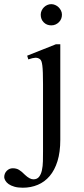

<svg xmlns="http://www.w3.org/2000/svg" viewBox="-97 -669 395 906"><path d="M195.3 -599.6Q195.3 -589.4 191.7 -580.3Q188 -571.3 181.2 -564.5Q174.3 -557.6 165.3 -553.5Q156.2 -549.3 145 -549.3Q123.5 -549.3 109.4 -563.5Q95.2 -577.6 95.2 -599.6Q95.2 -609.9 99.4 -618.9Q103.5 -627.9 110.4 -634.8Q117.2 -641.6 126.2 -645.5Q135.3 -649.4 145 -649.4Q154.3 -649.4 163.3 -645.5Q172.4 -641.6 179.4 -634.8Q186.5 -627.9 190.9 -618.9Q195.3 -609.9 195.3 -599.6ZM187.5 -9.3Q187.5 48.8 174.3 91.3Q161.1 133.8 137.5 161.6Q113.8 189.5 81.3 203.1Q48.8 216.8 10.7 216.8Q-12.7 216.8 -29.3 211.9Q-45.9 207 -56.2 199.7Q-66.4 192.4 -71.5 183.6Q-76.7 174.8 -77.1 167.5Q-77.1 149.4 -65.2 137.2Q-53.2 125 -36.6 125Q-19.5 125 -7.1 132.6Q5.4 140.1 21 156.2Q43.5 177.2 60.5 177.2Q78.1 177.2 87.4 165.3Q96.7 153.3 100.8 134.3Q105 115.2 105.5 92Q106 68.8 106 45.9V-272.5Q106 -304.2 105.2 -325.2Q104.5 -346.2 102.8 -359.6Q101.1 -373 98.4 -379.9Q95.7 -386.7 91.8 -389.6Q82 -397 69.8 -396.5Q57.6 -396 36.6 -388.7L31.2 -406.2L166.5 -460H187.5Z"/></svg>

Font: Doulos SIL Phon
Style: Regular
Weight: 400
Designer: Walt Agee, Victor Gaultney, Peter Martin, Debbi Hosken, Becca Hirsbrunner
Foundry: SIL International
Version: Version 5.000